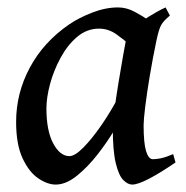

<svg xmlns="http://www.w3.org/2000/svg" viewBox="-20 -477 500 517"><path d="M452.6 -39.6Q411.1 -11.2 381.1 4.4Q351.1 20 335.9 20Q324.2 20 312 7.8Q299.8 -4.4 291.7 -37.6Q283.7 -70.8 283.7 -133.8Q283.7 -147.5 288.1 -180.7Q292.5 -213.9 298.8 -252.7Q305.2 -291.5 311 -324.7Q316.9 -357.9 319.8 -372.6Q322.3 -385.3 339.4 -401.1Q356.4 -417 380.1 -431.9Q403.8 -446.8 425.8 -457L437.5 -435.1Q420.9 -421.4 414.3 -410.2Q407.7 -398.9 400.9 -366.2Q391.1 -319.3 383.3 -272.7Q375.5 -226.1 371.1 -190.2Q366.7 -154.3 366.7 -140.1Q366.7 -91.8 373.3 -70.1Q379.9 -48.3 391.6 -48.3Q401.4 -48.3 414.1 -51Q426.8 -53.7 446.3 -62ZM411.1 -407.7Q397.5 -397.9 388.4 -381.6Q379.4 -365.2 372.3 -352.1Q365.2 -338.9 356.4 -338.9Q348.1 -338.9 331.8 -354Q315.4 -369.1 293.7 -384.5Q272 -399.9 246.6 -399.9Q213.9 -399.9 187.7 -377.7Q161.6 -355.5 143.1 -321.3Q124.5 -287.1 114.7 -250.5Q105 -213.9 105 -185.1Q105 -125 123.3 -90.8Q141.6 -56.6 167 -56.6Q181.6 -56.6 204.6 -79.8Q227.5 -103 252.7 -139.4Q277.8 -175.8 298.3 -214.8L287.1 -125.5Q269.5 -95.7 243.2 -61.8Q216.8 -27.8 187.3 -3.9Q157.7 20 129.9 20Q107.9 20 83 3.2Q58.1 -13.7 40.8 -50.8Q23.4 -87.9 23.4 -148.9Q23.4 -226.1 60.3 -294.9Q97.2 -363.8 166 -411.1Q192.4 -429.2 228.3 -443.1Q264.2 -457 297.9 -457Q320.8 -457 342.5 -445.3Q364.3 -433.6 382.1 -421.4Q399.9 -409.2 411.1 -407.7Z"/></svg>

Font: Gentium Book Plus
Style: Italic
Weight: 400
Italic angle: -8°
Designer: Victor Gaultney, Annie Olsen, Iska Routamaa, Becca Hirsbrunner
Foundry: SIL International
Version: Version 6.101